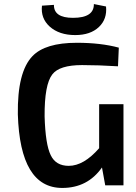

<svg xmlns="http://www.w3.org/2000/svg" viewBox="-20 -914 671 947"><path d="M503 -882Q509 -820 468 -781Q426 -741 351 -741Q272 -741 225 -783Q180 -824 187 -886L246 -890Q245 -826 340 -826Q444 -826 443 -894ZM589 -400V0H499L483 -88Q412 13 287 13Q79 13 68 -350Q65 -559 140 -637Q203 -703 359 -703Q477 -703 566 -679L562 -587Q465 -593 385 -593Q273 -593 238 -547Q199 -497 200 -340Q204 -202 230 -149Q255 -96 319 -96Q393 -96 469 -183V-400Z"/></svg>

Font: Taylor Sans Upright Semi Bold
Style: Regular
Weight: 600
Italic angle: -8°
Designer: Natanael Gama
Version: Version 1.001 September 8, 2015